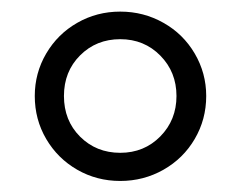

<svg xmlns="http://www.w3.org/2000/svg" viewBox="-20 -670 425 339"><path d="M116.4 -370.3C139.4 -357.1 164.7 -350.5 192.3 -350.5C219.9 -350.5 245.3 -357.1 268.6 -370.3C291.9 -383.5 310.3 -401.6 323.8 -424.6C337.3 -447.6 344.1 -472.9 344.1 -500.5C344.1 -527.5 337.3 -552.5 323.8 -575.5C310.3 -598.5 291.9 -616.6 268.6 -629.7C245.3 -642.9 219.9 -649.5 192.3 -649.5C164.7 -649.5 139.4 -642.9 116.4 -629.7C93.4 -616.6 75.1 -598.5 61.6 -575.5C48.1 -552.5 41.4 -527.5 41.4 -500.5C41.4 -472.9 48.1 -447.6 61.6 -424.6C75.1 -401.6 93.4 -383.5 116.4 -370.3ZM263.1 -429.2C244.1 -409.9 220.5 -400.2 192.3 -400.2C164.1 -400.2 140.5 -409.7 121.4 -428.7C102.4 -447.7 92.9 -471.7 92.9 -500.5C92.9 -529.3 102.4 -553.2 121.4 -572.2C140.5 -591.3 164.1 -600.8 192.3 -600.8C220.5 -600.8 244.1 -591.1 263.1 -571.8C282.1 -552.5 291.6 -528.7 291.6 -500.5C291.6 -472.3 282.1 -448.5 263.1 -429.2Z"/></svg>

Font: Montserrat Ace
Style: Regular
Weight: 500
Designer: Julieta Ulanovsky
Foundry: Julieta Ulanovsky
Version: Version 1